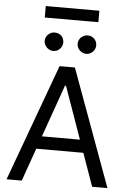

<svg xmlns="http://www.w3.org/2000/svg" viewBox="-67 -1109 779 1157"><g transform="rotate(5 323.0 -530.5)"><path d="M17.6 0 276.4 -707H369.1L627.9 0H535.2L325.2 -592.8H319.3L109.4 0ZM503.9 -276.4V-199.2H141.6V-276.4ZM173.8 -850.6Q173.8 -866.2 181.6 -878.9Q189.5 -891.6 202.1 -898.9Q214.8 -906.2 229.5 -906.2Q246.1 -906.2 258.8 -899.4Q271.5 -892.6 278.8 -879.9Q286.1 -867.2 286.1 -850.6Q286.1 -835.9 278.8 -823.2Q271.5 -810.5 258.8 -802.7Q246.1 -794.9 229.5 -794.9Q215.8 -794.9 202.6 -802.7Q189.5 -810.5 181.6 -823.7Q173.8 -836.9 173.8 -850.6ZM373 -850.6Q373 -866.2 380.9 -878.9Q388.7 -891.6 401.9 -898.9Q415 -906.2 429.7 -906.2Q445.3 -906.2 458 -898.9Q470.7 -891.6 478 -878.9Q485.4 -866.2 485.4 -850.6Q485.4 -835.9 478 -823.2Q470.7 -810.5 458 -802.7Q445.3 -794.9 429.7 -794.9Q415 -794.9 401.9 -802.7Q388.7 -810.5 380.9 -823.7Q373 -836.9 373 -850.6ZM486.3 -991.2H162.1V-1060.5H486.3Z"/></g></svg>

Font: Pretendard Std Variable
Style: Regular
Weight: 400
Designer: Base glyphs from Inter by Rasmus Andersson; Hangeul glyphs from Noto Sans CJK(Source Han Sans) by Jang Soo-young and Kan
Foundry: Kil Hyung-jin
Version: Version 1.309;Glyphs 3.2 (3225)